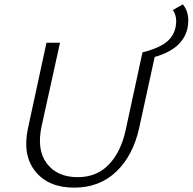

<svg xmlns="http://www.w3.org/2000/svg" viewBox="-20 -854 883 880"><path d="M818 -834Q853 -792 839 -723Q817 -629 689 -593L618 -268Q590 -141 513 -67.5Q436 6 320 6Q202 6 142 -68.5Q82 -143 108 -265L193 -658H255L171 -277Q147 -168 194.5 -105Q242 -42 336 -42Q423 -42 478.5 -99.5Q534 -157 556 -258L633 -614Q702 -631 738 -657.5Q774 -684 784 -726Q795 -776 772 -808Z"/></svg>

Font: EauTestText Semilight
Style: Italic
Weight: 300
Italic angle: -12°
Designer: Christian Thalmann (Catharsis Fonts)
Version: Version 0.001;PS 000.001;hotconv 1.0.88;makeotf.lib2.5.64775